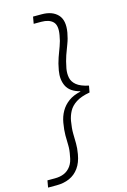

<svg xmlns="http://www.w3.org/2000/svg" viewBox="-164 -875 708 1072"><g transform="rotate(-15 189.5 -339.0)"><path d="M191 -811Q252 -811 283.5 -777.5Q315 -744 303 -675Q297 -641 286 -613Q275 -585 264.5 -555Q254 -525 246 -483Q241 -455 246 -430Q251 -405 273.5 -386.5Q296 -368 343 -358L336 -320Q285 -311 256 -292Q227 -273 213.5 -247.5Q200 -222 195 -194Q188 -152 188.5 -122Q189 -92 189.5 -65Q190 -38 184 -4Q176 43 154 73.5Q132 104 99 118.5Q66 133 25 133H-25L-18 93H25Q56 93 79 83Q102 73 118 51Q134 29 139 -7Q146 -40 145 -66.5Q144 -93 144 -123.5Q144 -154 151 -195Q157 -230 173.5 -259Q190 -288 218 -308.5Q246 -329 288 -338V-340Q231 -355 212 -393Q193 -431 202 -483Q209 -523 220 -554Q231 -585 241.5 -612.5Q252 -640 257 -672Q267 -727 245 -749Q223 -771 178 -771H134L141 -811Z"/></g></svg>

Font: DM Sans 9pt ExtraLight
Style: Italic
Weight: 250
Italic angle: -10°
Version: Version 4.004;gftools[0.9.30]